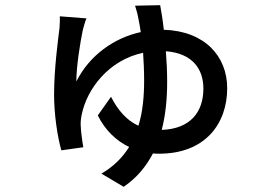

<svg xmlns="http://www.w3.org/2000/svg" viewBox="-20 -641 1040 742"><path d="M605 -139C620 -197 626 -259 626 -324C626 -364 624 -405 621 -443C725 -435 766 -373 766 -299C766 -208 716 -143 605 -139ZM502 -619C507 -603 512 -586 515 -568C518 -554 521 -537 524 -517C422 -495 326 -428 275 -326C275 -385 290 -477 300 -525C303 -537 308 -555 314 -570L211 -578C212 -566 211 -549 210 -533C204 -486 189 -373 189 -276C189 -198 202 -113 217 -60L302 -72C298 -93 292 -139 292 -155C291 -171 293 -185 296 -199C316 -297 400 -409 533 -437C535 -405 537 -370 537 -331C537 -270 532 -210 515 -155C469 -176 435 -216 409 -267L358 -195C386 -138 429 -97 479 -73C454 -33 420 2 372 30L458 81C509 46 545 2 571 -48C579 -47 587 -47 595 -47C773 -47 858 -163 858 -300C858 -424 771 -521 613 -526C609 -565 603 -598 599 -621Z"/></svg>

Font: Noto Sans T Chinese Medium
Style: Regular
Weight: 500
Designer: Ryoko NISHIZUKA (kana & ideographs); Paul D. Hunt (Latin, Greek & Cyrillic); Wenlong ZHANG (bopomofo); Sandoll Communica
Foundry: Adobe Systems Incorporated
Version: Version 1.000;PS 1;hotconv 1.0.78;makeotf.lib2.5.61930